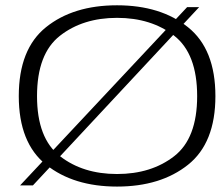

<svg xmlns="http://www.w3.org/2000/svg" viewBox="-20 -701 834 726"><path d="M56 0H104.5L733 -674H687.5ZM422.5 4.5Q587.5 4.5 691 -78Q794.5 -160.5 794.5 -337.5Q794.5 -515 691 -598Q587.5 -681 422.5 -681Q257 -681 154 -598.2Q51 -515.5 51 -337.5Q51 -160.5 154.5 -78Q258 4.5 422.5 4.5ZM422.5 -43Q293.5 -43 206.8 -110.5Q120 -178 120 -337.5Q120 -498 206.8 -565.8Q293.5 -633.5 422.5 -633.5Q552 -633.5 638.8 -565.8Q725.5 -498 725.5 -337.5Q725.5 -178 638.8 -110.5Q552 -43 422.5 -43Z"/></svg>

Font: Anybody Expanded Light
Style: Regular
Weight: 300
Width: 7
Version: Version 1.113;gftools[0.9.25]